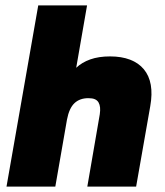

<svg xmlns="http://www.w3.org/2000/svg" viewBox="-20 -688 610 708"><path d="M4 0 121 -668H301L261 -438Q282 -458 313 -469Q344 -480 386 -480Q428 -480 459.5 -468Q491 -456 510.5 -432.5Q530 -409 536 -375Q542 -341 534 -296L482 0H302L348 -267Q350 -281 349 -291.5Q348 -302 343.5 -310Q339 -318 330 -322Q321 -326 306 -326Q274 -326 254.5 -307.5Q235 -289 227 -247L184 0Z"/></svg>

Font: Gantari Black
Style: Italic
Weight: 900
Italic angle: -10°
Version: Version 1.000